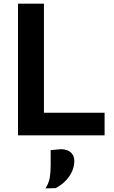

<svg xmlns="http://www.w3.org/2000/svg" viewBox="-20 -733 618 1040"><path d="M77.5 0V-713H218V-122.5H546.5V0ZM226.5 287.5Q245 258 249.8 228.5Q254.5 199 254.5 160.5V80L313 75Q347.5 77 365 94Q382.5 111 382.5 138Q382.5 182 355.5 221.8Q328.5 261.5 281.5 286Z"/></svg>

Font: Commissioner SemiBold
Style: Regular
Weight: 600
Designer: Kostas Bartsokas
Foundry: Kostas Bartsokas
Version: Version 1.000; ttfautohint (v1.8.3)